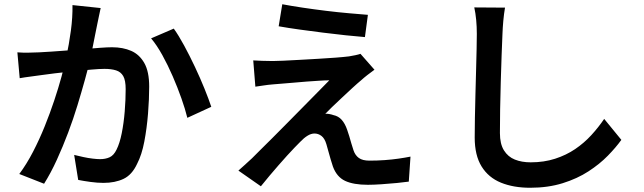

<svg xmlns="http://www.w3.org/2000/svg" viewBox="-20 -825 3040 906"><path d="M455 -787Q451 -770 447 -749.5Q443 -729 439 -711Q435 -690 429 -661.5Q423 -633 417.5 -603.5Q412 -574 406 -546Q396 -504 380.5 -448Q365 -392 345.5 -328Q326 -264 301.5 -199Q277 -134 248.5 -71.5Q220 -9 188 42L71 -4Q106 -51 136 -109Q166 -167 191 -229Q216 -291 236 -351Q256 -411 270 -462.5Q284 -514 292 -552Q306 -617 314.5 -680.5Q323 -744 322 -801ZM800 -690Q823 -658 849 -610Q875 -562 900 -509Q925 -456 945 -406.5Q965 -357 977 -321L864 -269Q854 -310 836 -361Q818 -412 795 -465Q772 -518 746 -565Q720 -612 693 -644ZM62 -578Q88 -576 113 -576.5Q138 -577 164 -578Q188 -579 223 -581.5Q258 -584 298.5 -587Q339 -590 379 -593.5Q419 -597 453 -599.5Q487 -602 509 -602Q560 -602 599 -585Q638 -568 661 -527.5Q684 -487 684 -416Q684 -358 678.5 -289Q673 -220 661 -157Q649 -94 627 -52Q603 0 563 19Q523 38 468 38Q440 38 407 33.5Q374 29 349 24L330 -94Q350 -89 373 -84Q396 -79 417.5 -76.5Q439 -74 452 -74Q478 -74 497.5 -83Q517 -92 530 -119Q545 -149 554.5 -196.5Q564 -244 568.5 -299Q573 -354 573 -404Q573 -446 561.5 -466Q550 -486 527.5 -493Q505 -500 473 -500Q450 -500 410 -496.5Q370 -493 324 -488.5Q278 -484 239 -479Q200 -474 178 -471Q158 -468 126.5 -464Q95 -460 73 -456Z M1312 -805Q1354 -797 1407.5 -789Q1461 -781 1518 -774Q1575 -767 1627 -762.5Q1679 -758 1716 -755L1702 -650Q1663 -653 1611.5 -658.5Q1560 -664 1504 -671Q1448 -678 1394 -685.5Q1340 -693 1295 -701ZM1747 -496Q1729 -483 1713 -470.5Q1697 -458 1685 -447Q1668 -433 1643.5 -410.5Q1619 -388 1593.5 -364Q1568 -340 1546.5 -319.5Q1525 -299 1515 -288Q1522 -289 1533.5 -287Q1545 -285 1553 -282Q1577 -277 1592.5 -259.5Q1608 -242 1618 -213Q1623 -200 1628 -182.5Q1633 -165 1638 -148Q1643 -131 1648 -116Q1656 -92 1673.5 -79.5Q1691 -67 1723 -67Q1760 -67 1795 -69.5Q1830 -72 1861 -76.5Q1892 -81 1917 -86L1909 32Q1889 35 1853 38.5Q1817 42 1779.5 44.5Q1742 47 1716 47Q1648 47 1608.5 28.5Q1569 10 1551 -39Q1546 -54 1540 -74Q1534 -94 1529 -113Q1524 -132 1520 -145Q1512 -172 1497 -183.5Q1482 -195 1464 -195Q1448 -195 1431 -184.5Q1414 -174 1397 -156Q1386 -145 1370 -128.5Q1354 -112 1335 -91Q1316 -70 1295 -46Q1274 -22 1252.5 3.5Q1231 29 1211 54L1105 -20Q1117 -31 1133.5 -45.5Q1150 -60 1169 -78Q1181 -90 1206 -115Q1231 -140 1264.5 -173Q1298 -206 1335 -244Q1372 -282 1409 -319Q1446 -356 1478 -389Q1510 -422 1534 -446Q1513 -446 1484.5 -444Q1456 -442 1426 -440Q1396 -438 1367 -435Q1338 -432 1313 -430.5Q1288 -429 1270 -427Q1244 -425 1222.5 -421.5Q1201 -418 1185 -416L1175 -540Q1192 -539 1216.5 -538Q1241 -537 1267 -537Q1283 -537 1316 -538.5Q1349 -540 1392.5 -542.5Q1436 -545 1480.5 -547.5Q1525 -550 1564 -553Q1603 -556 1627 -559Q1640 -561 1656.5 -564.5Q1673 -568 1681 -571Z M2363 -789Q2358 -760 2355 -727Q2352 -694 2351 -665Q2349 -624 2347 -564.5Q2345 -505 2343 -439Q2341 -373 2340 -309.5Q2339 -246 2339 -197Q2339 -146 2358 -115.5Q2377 -85 2409.5 -72Q2442 -59 2484 -59Q2547 -59 2599.5 -76Q2652 -93 2694 -121.5Q2736 -150 2770 -187Q2804 -224 2831 -264L2912 -165Q2887 -130 2848.5 -90.5Q2810 -51 2757 -16.5Q2704 18 2635 39.5Q2566 61 2482 61Q2403 61 2344 37Q2285 13 2252.5 -39.5Q2220 -92 2220 -176Q2220 -217 2221 -270.5Q2222 -324 2223.5 -381Q2225 -438 2226.5 -493Q2228 -548 2229 -593Q2230 -638 2230 -665Q2230 -699 2227 -731Q2224 -763 2218 -790Z"/></svg>

Font: Noto Sans JP SemiBold
Style: Regular
Weight: 600
Designer: Ryoko NISHIZUKA  (kana, bopomofo & ideographs); Paul D. Hunt (Latin, Greek & Cyrillic); Sandoll Communications , Soo-you
Foundry: Adobe
Version: Version 2.004-H2;hotconv 1.0.118;makeotfexe 2.5.65603